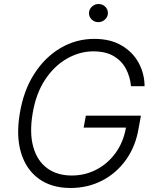

<svg xmlns="http://www.w3.org/2000/svg" viewBox="-20 -932 781 962"><path d="M636.4 -500Q631.7 -549 610.3 -588.6Q588.8 -628.2 548.7 -651.5Q508.5 -674.7 447.4 -674.7Q380 -674.7 316.4 -638.8Q252.8 -603 206.5 -533.6Q160.2 -464.1 143.5 -363.6Q127.1 -265.6 146.7 -196Q166.2 -126.4 215.9 -89.5Q265.6 -52.6 339.8 -52.6Q405.5 -52.6 462.4 -81.9Q519.2 -111.2 558.6 -165Q598 -218.8 611.2 -292.6H399.1L410.2 -352.3H686.1L675.1 -292.6Q660.2 -199.6 611.5 -131.6Q562.9 -63.6 490.9 -26.8Q419 9.9 333.8 9.9Q238.6 9.9 174.9 -36Q111.2 -82 85.6 -166Q60 -250 79.2 -363.6Q97.7 -477.6 151.3 -561.4Q204.9 -645.2 283 -691.2Q361.2 -737.2 452.8 -737.2Q532.7 -737.2 588.6 -704.5Q644.5 -671.9 674.2 -618.1Q703.8 -564.3 704.5 -500ZM472.7 -821Q452.8 -821 439.1 -834.7Q425.4 -848.4 425.8 -867.5Q426.5 -885.7 440.5 -898.8Q454.5 -911.9 473.7 -911.9Q493.6 -911.9 507.5 -898.3Q521.3 -884.6 520.6 -865.4Q520.2 -847.3 506 -834.2Q491.8 -821 472.7 -821Z"/></svg>

Font: Inter Light  BETA
Style: Italic
Weight: 300
Italic angle: 9.39999°
Designer: Rasmus Andersson
Foundry: rsms
Version: Version 3.011;git-f93a4a705